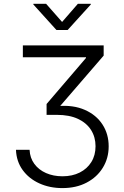

<svg xmlns="http://www.w3.org/2000/svg" viewBox="-20 -777 642 992"><path d="M302.2 194.8Q236.8 194.8 183.1 170.4Q129.4 146 97.2 101.6Q64.9 57.1 62.5 -2.9H132.8Q134.8 39.1 157.5 69.8Q180.2 100.6 218 117.2Q255.9 133.8 302.7 133.8Q353.5 133.8 391.8 114.5Q430.2 95.2 451.9 60.3Q473.6 25.4 473.6 -21.5Q473.6 -68.4 450.7 -105Q427.7 -141.6 383.3 -162.6Q338.9 -183.6 272.9 -183.6H220.7V-239.7L424.3 -477.5V-481H98.1V-542.5H515.6V-489.7L278.3 -214.8V-229Q359.4 -235.4 418.5 -209.2Q477.5 -183.1 509.5 -133.8Q541.5 -84.5 541.5 -21Q541.5 40.5 511.2 89.6Q481 138.7 427.2 166.7Q373.5 194.8 302.2 194.8ZM218.3 -757.3 300.8 -663.6 382.3 -757.3H449.2V-753.9L329.6 -622.1H271.5L152.3 -753.9V-757.3Z"/></svg>

Font: Inter 17pt Light
Style: Regular
Weight: 300
Version: Version 4.001;git-66647c0bb